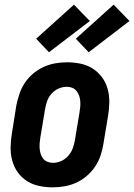

<svg xmlns="http://www.w3.org/2000/svg" viewBox="-20 -795 575 823"><path d="M206 8Q176 8 147.5 2Q119 -4 95.5 -19Q72 -34 56 -56.5Q40 -79 32.5 -106.5Q25 -134 25.5 -164Q26 -194 31 -223L50 -343Q55 -368 63.5 -393Q72 -418 86.5 -440Q101 -462 122 -479.5Q143 -497 167 -508Q191 -519 216.5 -523.5Q242 -528 267 -528Q297 -528 325.5 -522Q354 -516 377.5 -501Q401 -486 417.5 -463.5Q434 -441 441.5 -413.5Q449 -386 448.5 -356Q448 -326 443 -297L423 -177Q419 -152 410.5 -127Q402 -102 387 -80Q372 -58 351.5 -40.5Q331 -23 307 -12Q283 -1 257 3.5Q231 8 206 8ZM207 -97Q225 -97 242 -104.5Q259 -112 272 -126.5Q285 -141 291.5 -158.5Q298 -176 301 -194L321 -314Q323 -326 324 -338Q325 -350 324 -362Q323 -374 319 -385Q315 -396 308 -405Q301 -414 290 -418.5Q279 -423 267 -423Q249 -423 231.5 -415.5Q214 -408 201 -393.5Q188 -379 182 -361.5Q176 -344 173 -326L153 -206Q151 -194 150 -182Q149 -170 150 -158Q151 -146 154.5 -135Q158 -124 165 -115Q172 -106 183.5 -101.5Q195 -97 207 -97ZM360 -571 305 -629 467 -775 535 -705ZM190 -571 135 -629 297 -775 365 -705Z"/></svg>

Font: Iosevka Term Curly Extrabold
Style: Italic
Weight: 800
Italic angle: -9°
Designer: Belleve Invis
Foundry: Belleve Invis
Version: Version 32.3.0